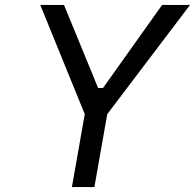

<svg xmlns="http://www.w3.org/2000/svg" viewBox="-20 -757 789 777"><path d="M271 0 323 -295 143 -737H239L377 -401H397L636 -737H749L414 -295L362 0Z"/></svg>

Font: Tomorrow
Style: Italic
Weight: 400
Italic angle: -10°
Designer: Tony de Marco, Monica Rizzolli
Foundry: Just in Type
Version: Version 2.002